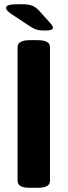

<svg xmlns="http://www.w3.org/2000/svg" viewBox="-20 -895 323 918"><path d="M64 -30V-670Q64 -703 124 -703H159Q219 -703 219 -670V-30Q219 3 159 3H124Q64 3 64 -30ZM125 -768 39 -825Q9 -844 9 -857Q9 -868 25.5 -871.5Q42 -875 80 -875Q114 -875 132 -868.5Q150 -862 166 -845L220 -785Q233 -771 233 -762Q233 -749 195 -749Q170 -749 156 -753Q142 -757 125 -768Z"/></svg>

Font: Asap-Bold
Style: Bold
Weight: 700
Designer: Pablo Cosgaya
Foundry: Omnibus-Type
Version: Version 2.000; ttfautohint (v1.8)